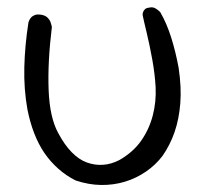

<svg xmlns="http://www.w3.org/2000/svg" viewBox="-20 -512 570 533"><path d="M190 -11Q164 -24 142 -43.5Q120 -63 103.5 -87Q87 -111 75 -142Q63 -173 56 -209Q46 -265 47.5 -325.5Q49 -386 59 -450Q59 -450 60.5 -454Q62 -458 65.5 -462.5Q69 -467 76 -470Q83 -473 95 -471Q106 -469 112 -463Q118 -457 120 -451.5Q122 -446 123 -441.5Q124 -437 124 -437Q112 -339 115 -262Q118 -185 142 -142Q159 -110 179 -89.5Q199 -69 221 -61Q243 -53 266 -54.5Q289 -56 312 -68Q350 -90 372 -121.5Q394 -153 404 -191Q414 -229 412 -270Q410 -307 402.5 -348Q395 -389 387 -422Q379 -455 376 -470Q376 -470 376 -472.5Q376 -475 377.5 -479Q379 -483 382.5 -486.5Q386 -490 395 -491Q404 -493 411 -489Q418 -485 421.5 -481.5Q425 -478 425 -478Q443 -447 455.5 -407Q468 -367 476 -323Q484 -269 480.5 -225Q477 -181 464.5 -145Q452 -109 431 -79Q412 -54 385 -35.5Q358 -17 326.5 -7.5Q295 2 260.5 1.5Q226 1 190 -11Z"/></svg>

Font: Sour Gummy Black ExtraLight
Style: Regular
Weight: 250
Version: Version 1.000